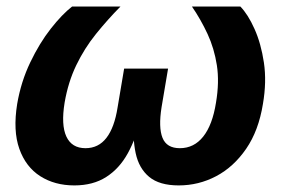

<svg xmlns="http://www.w3.org/2000/svg" viewBox="-20 -561 869 589"><path d="M208 7.8Q147.9 7.8 103.5 -20.5Q59.1 -48.8 39.3 -104.5Q19.5 -160.2 32.7 -242.2Q44.4 -310.5 72.8 -369.6Q101.1 -428.7 135.7 -472.9Q170.4 -517.1 201.2 -541H349.6Q309.6 -500.5 274.2 -456.5Q238.8 -412.6 213.9 -360.8Q189 -309.1 178.2 -246.1Q167 -177.7 183.6 -142.1Q200.2 -106.4 242.2 -106.4Q282.2 -106.4 306.6 -138.2Q331.1 -169.9 340.8 -231.9L360.8 -350.6H495.6L475.6 -231.9Q465.8 -169.9 478.5 -138.2Q491.2 -106.4 531.7 -106.4Q575.2 -106.4 603.5 -142.1Q631.8 -177.7 642.6 -246.1Q653.3 -309.1 645.3 -360.8Q637.2 -412.6 616.7 -456.8Q596.2 -501 568.8 -541H717.3Q740.7 -517.1 760.7 -472.4Q780.8 -427.7 789.6 -368.9Q798.3 -310.1 786.6 -242.2Q773.4 -160.2 735.1 -104.5Q696.8 -48.8 643.1 -20.5Q589.4 7.8 528.3 7.8Q469.2 7.8 437.7 -18.3Q406.2 -44.4 396.2 -91.1Q386.2 -137.7 391.6 -198.2H412.1Q397.5 -136.7 371.8 -90.3Q346.2 -43.9 305.9 -18.1Q265.6 7.8 208 7.8Z"/></svg>

Font: Inter 17pt
Style: Bold Italic
Weight: 700
Italic angle: -9.3988°
Version: Version 4.001;git-66647c0bb